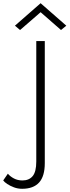

<svg xmlns="http://www.w3.org/2000/svg" viewBox="-140 -956 433 1196"><path d="M113 -880 -15 -769 -47 -796 113 -936 273 -796 240 -769ZM-91 126Q-77 143 -53.5 155.5Q-30 168 0 168Q41 168 63.5 141Q86 114 86 50V-700H139V60Q139 142 103.5 181Q68 220 -2 220Q-29 220 -53 211Q-77 202 -95 190Q-113 178 -120 168Z"/></svg>

Font: Jost* Light
Style: Regular
Weight: 300
Version: Version 3.7